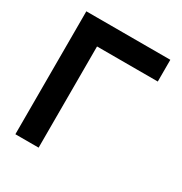

<svg xmlns="http://www.w3.org/2000/svg" viewBox="-155 -765 833 880"><g transform="rotate(30 262.0 -325.0)"><path d="M494 -650.5V-535.5H172.5V0H49.5V-650.5Z"/></g></svg>

Font: Overused Grotesk SemiBold
Style: Regular
Weight: 610
Version: Version 0.004